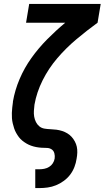

<svg xmlns="http://www.w3.org/2000/svg" viewBox="-20 -755 540 980"><path d="M160 205V109H181Q193 109 206 106.5Q219 104 230.5 97Q242 90 249.5 78.5Q257 67 259 54Q261 41 257.5 27.5Q254 14 243 7Q232 0 218 0Q204 0 190.5 -1Q177 -2 164 -4.5Q151 -7 138.5 -11.5Q126 -16 115 -22.5Q104 -29 94 -37Q84 -45 76.5 -55Q69 -65 62.5 -76.5Q56 -88 52 -100.5Q48 -113 45 -125.5Q42 -138 41 -151.5Q40 -165 40.5 -178.5Q41 -192 42.5 -206Q44 -220 46 -234Q46 -235 46 -235.5Q46 -236 46 -237Q56 -295 80 -351.5Q104 -408 140 -458.5Q176 -509 220.5 -554Q265 -599 313 -639H113L129 -735H494L478 -639Q423 -599 370 -554.5Q317 -510 272.5 -458Q228 -406 197.5 -345Q167 -284 156 -221Q154 -205 153 -189.5Q152 -174 154.5 -159.5Q157 -145 163.5 -132Q170 -119 181 -110Q192 -101 207 -98.5Q222 -96 237.5 -95.5Q253 -95 268 -93Q283 -91 297 -86.5Q311 -82 323.5 -74.5Q336 -67 345.5 -56.5Q355 -46 362 -33Q369 -20 372 -6Q375 8 374.5 23.5Q374 39 371 55Q368 76 360 97Q352 118 338.5 136Q325 154 306 168Q287 182 266 190.5Q245 199 223.5 202Q202 205 181 205Z"/></svg>

Font: Iosevka Slab
Style: Bold Italic
Weight: 700
Italic angle: -9°
Monospace: yes
Designer: Belleve Invis
Foundry: Belleve Invis
Version: Version 11.1.0; ttfautohint (v1.8.3)